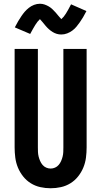

<svg xmlns="http://www.w3.org/2000/svg" viewBox="-20 -996 540 1024"><path d="M250 8Q222 8 195 2Q168 -4 144.5 -18.5Q121 -33 103.5 -55Q86 -77 75.5 -102.5Q65 -128 61.5 -155.5Q58 -183 58 -210V-735H182V-210Q182 -198 182.5 -185.5Q183 -173 186 -161Q189 -149 194 -137.5Q199 -126 207 -116.5Q215 -107 226.5 -102Q238 -97 250 -97Q262 -97 273.5 -102Q285 -107 293 -116.5Q301 -126 306 -137.5Q311 -149 314 -161Q317 -173 317.5 -185.5Q318 -198 318 -210V-735H442V-210Q442 -183 438.5 -155.5Q435 -128 424.5 -102.5Q414 -77 396.5 -55Q379 -33 355.5 -18.5Q332 -4 305 2Q278 8 250 8ZM307 -812Q294 -812 282.5 -815.5Q271 -819 260.5 -825.5Q250 -832 240.5 -840.5Q231 -849 223.5 -858Q216 -867 207 -878Q198 -889 193 -894Q180 -882 168.5 -863.5Q157 -845 141 -815L59 -850Q68 -868 77 -883Q86 -898 94.5 -910.5Q103 -923 112 -933.5Q121 -944 133.5 -954Q146 -964 161.5 -970Q177 -976 193 -976Q206 -976 217.5 -972Q229 -968 239.5 -962Q250 -956 259.5 -947Q269 -938 276.5 -929.5Q284 -921 292 -911Q300 -901 307 -894Q320 -905 331.5 -923.5Q343 -942 359 -973L441 -937Q432 -919 423 -904Q414 -889 405.5 -877Q397 -865 388 -854Q379 -843 366.5 -833.5Q354 -824 338.5 -818Q323 -812 307 -812Z"/></svg>

Font: Iosevka SS04 Extrabold
Style: Regular
Weight: 800
Monospace: yes
Designer: Belleve Invis
Foundry: Belleve Invis
Version: Version 19.0.0; ttfautohint (v1.8.4)